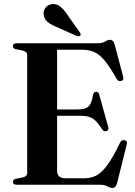

<svg xmlns="http://www.w3.org/2000/svg" viewBox="-20 -914 670 950"><path d="M44 -686Q44 -700 62.5 -700H464.5Q486.5 -700 500 -708.5Q513.5 -717 525.5 -717Q541 -717 547.5 -692.5L589.5 -534.5Q594 -518 580.5 -513.5Q565.5 -509 556.5 -525Q523 -584.5 496.8 -615.5Q470.5 -646.5 444.8 -657.2Q419 -668 386.5 -668H262.5V-372.5H366.5Q402.5 -372.5 418.2 -387.5Q434 -402.5 440 -444Q443.5 -459 455 -460Q467.5 -461 471 -445.5L515.5 -286Q520 -270 507.5 -265.5Q494.5 -261.5 486.5 -273Q459.5 -314.5 438.5 -327.8Q417.5 -341 381 -341H262.5V-69Q262.5 -32 304.5 -32H397Q429.5 -32 456 -45.2Q482.5 -58.5 510.5 -96.5Q538.5 -134.5 574.5 -209Q581.5 -223 595.5 -220.5Q612 -217.5 607 -198.5L559.5 -8.5Q553 16 536.5 16Q524.5 16 510.8 8Q497 0 472.5 0H62.5Q44 0 44 -14Q44 -26 58.5 -29.5L92 -36Q114.5 -41 114.5 -58V-642Q114.5 -659 92 -664L58.5 -670.5Q44 -674 44 -686ZM309.5 -846.5 374.5 -754.5Q382 -744 377 -738Q374 -735 369 -734.8Q364 -734.5 359.5 -736L258 -781.5Q233 -791.5 216 -805Q199 -818.5 196 -842Q193.5 -858.5 204.2 -874.5Q215 -890.5 236.5 -893.5Q258 -896.5 275.5 -883.5Q293 -870.5 309.5 -846.5Z"/></svg>

Font: Fraunces 72pt SemiBold
Style: Regular
Weight: 600
Version: Version 1.000;[b76b70a41]